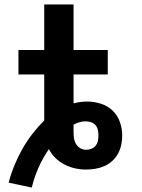

<svg xmlns="http://www.w3.org/2000/svg" viewBox="-20 -755 640 864"><path d="M123 89 19 67Q29 28 44.5 -10Q60 -48 80 -83.5Q100 -119 125 -151.5Q150 -184 179 -213V-420H63V-530H179V-735H311V-530H465V-420H311V-290Q326 -294 341.5 -296Q357 -298 372 -298Q403 -298 433.5 -288.5Q464 -279 486.5 -257.5Q509 -236 519.5 -206Q530 -176 530 -145Q530 -124 525.5 -103Q521 -82 511 -63.5Q501 -45 485 -30.5Q469 -16 449.5 -7.5Q430 1 409 4.5Q388 8 367 8Q342 8 317.5 2.5Q293 -3 270.5 -14.5Q248 -26 230 -43.5Q212 -61 200 -84Q173 -45 153.5 -1Q134 43 123 89ZM367 -81Q379 -81 391 -85.5Q403 -90 410.5 -99.5Q418 -109 420.5 -121Q423 -133 423 -145Q423 -157 420.5 -169.5Q418 -182 410 -191.5Q402 -201 390 -205Q378 -209 365 -209Q351 -209 337.5 -205Q324 -201 311 -194Q311 -187 311 -179.5Q311 -172 311 -165Q311 -150 312.5 -136Q314 -122 321 -109Q328 -96 340.5 -88.5Q353 -81 367 -81Z"/></svg>

Font: Iosevka Slab XBdEx
Style: Regular
Weight: 800
Width: 7
Monospace: yes
Designer: Belleve Invis
Foundry: Belleve Invis
Version: Version 11.1.0; ttfautohint (v1.8.3)